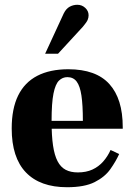

<svg xmlns="http://www.w3.org/2000/svg" viewBox="-20 -772 562 804"><path d="M261 12Q148 12 88.5 -50Q29 -112 29 -234Q29 -317 56 -372Q83 -427 136 -454.5Q189 -482 266 -482Q324 -482 367 -466.5Q410 -451 438 -420Q466 -389 480 -344Q494 -299 494 -239V-233H114V-266H327Q327 -332 321 -372Q315 -412 301 -430.5Q287 -449 262 -449Q242 -449 227 -434.5Q212 -420 204 -380.5Q196 -341 196 -265Q196 -204 202 -163Q208 -122 221 -97Q234 -72 255 -61Q276 -50 306 -50Q341 -50 367 -62Q393 -74 412 -95.5Q431 -117 443 -144L479 -127Q465 -96 442 -63.5Q419 -31 376.5 -9.5Q334 12 261 12ZM169 -547 247 -716Q257 -736 272 -744Q287 -752 304 -752Q323 -752 337 -739Q351 -726 351 -708Q351 -698 347 -688.5Q343 -679 327 -660L223 -547Z"/></svg>

Font: Frank Ruhl Libre Black
Style: Regular
Weight: 900
Designer: Yanek Iontef
Foundry: Fontef
Version: Version 6.004